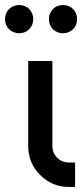

<svg xmlns="http://www.w3.org/2000/svg" viewBox="-50 -742 326 762"><path d="M62 -500V-162Q62 -95 109 -48Q156 0 224 0H248V-97H224Q196 -97 177 -116Q158 -135 158 -162V-500ZM26 -722Q2 -722 -14 -706Q-30 -690 -30 -666Q-30 -642 -14 -626Q3 -610 26 -610Q49 -610 66 -626Q82 -643 82 -666Q82 -689 66 -706Q50 -722 26 -722ZM200 -722Q176 -722 160 -706Q144 -689 144 -666Q144 -643 160 -626Q177 -610 200 -610Q223 -610 240 -626Q256 -642 256 -666Q256 -690 240 -706Q224 -722 200 -722Z"/></svg>

Font: Unageo
Style: Medium
Weight: 500
Designer: Richard Sepsi
Foundry: Richard Sepsi
Version: Version 2.000